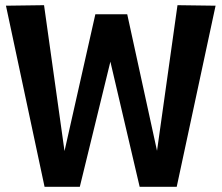

<svg xmlns="http://www.w3.org/2000/svg" viewBox="-20 -721 855 741"><path d="M662 0H519L406 -483L288 0H152L3 -699L150 -701L229 -138L348 -666H471L586 -139L665 -701L812 -699Z"/></svg>

Font: Georama ExtraCondensed Thin SemiBold
Style: Regular
Weight: 600
Version: Version 1.001